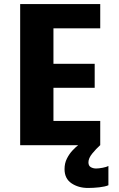

<svg xmlns="http://www.w3.org/2000/svg" viewBox="-20 -720 590 952"><path d="M80 0V-700H477V-579.5H245V-403.5H449.5V-284.5H245V-120.5H477V0ZM517.5 103V198.5Q501.5 205.5 472.2 208.8Q443 212 416.5 212Q369 212 334.5 188.8Q300 165.5 300 118.5Q300 89.5 311.8 66.2Q323.5 43 339.5 26Q355.5 9 367.5 0H476.5Q456.5 18 437.5 41.2Q418.5 64.5 418.5 85Q418.5 102 430.2 108.8Q442 115.5 456.5 115.5Q469 115.5 489 111.8Q509 108 517.5 103Z"/></svg>

Font: Trispace SemiCondensed
Style: Bold
Weight: 700
Width: 4
Designer: Tyler Finck
Foundry: Etcetera Type Company
Version: Version 1.210; ttfautohint (v1.8.3)